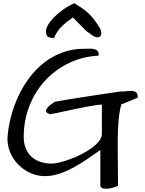

<svg xmlns="http://www.w3.org/2000/svg" viewBox="-20 -1099 905 1197"><path d="M605.5 -164.1Q570.3 -139.6 529.3 -110.8Q488.3 -82 443.8 -57.6Q399.4 -33.2 353 -17.1Q306.6 -1 259.8 -1Q212.9 -1 170.4 -20Q127.9 -39.1 95.7 -71.3Q63.5 -103.5 44.9 -146Q26.4 -188.5 26.4 -235.4Q30.3 -299.8 47.4 -367.2Q64.5 -434.6 93.3 -497.1Q122.1 -559.6 163.1 -614.3Q204.1 -668.9 256.3 -709.5Q308.6 -750 372.1 -772.9Q435.5 -795.9 509.8 -794.9Q522.5 -794.9 538.1 -795.4Q553.7 -795.9 566.9 -793Q580.1 -790 588.4 -780.8Q596.7 -771.5 594.7 -752Q496.1 -747.1 411.1 -706.5Q326.2 -666 263.2 -598.6Q200.2 -531.2 164.1 -440.4Q127.9 -349.6 127.9 -245.1Q127.9 -204.1 141.1 -172.9Q154.3 -141.6 177.2 -121.1Q200.2 -100.6 232.4 -89.8Q264.6 -79.1 302.7 -79.1Q321.3 -79.1 351.6 -86.4Q381.8 -93.8 416.5 -106.4Q451.2 -119.1 486.3 -136.7Q521.5 -154.3 550.3 -175.3Q579.1 -196.3 597.2 -219.2Q615.2 -242.2 615.2 -265.6V-446.3Q602.5 -447.3 577.1 -443.4Q551.8 -439.5 520 -433.6Q488.3 -427.7 454.1 -420.4Q419.9 -413.1 388.2 -406.2Q356.4 -399.4 330.6 -394Q304.7 -388.7 291 -386.7Q284.2 -389.6 275.9 -394Q267.6 -398.4 266.6 -406.7Q265.6 -415 276.9 -428.7Q288.1 -442.4 320.3 -463.9Q322.3 -464.8 346.7 -469.2Q371.1 -473.6 408.7 -479.5Q446.3 -485.4 492.2 -492.7Q538.1 -500 583.5 -506.8Q628.9 -513.7 669.4 -519.5Q710 -525.4 736.3 -529.3Q749 -527.3 767.1 -530.3Q785.2 -533.2 801.8 -532.2Q818.4 -531.2 829.1 -522.9Q839.8 -514.6 837.9 -489.3L736.3 -448.2Q727.5 -418.9 722.7 -379.4Q717.8 -339.8 715.8 -294.9Q713.9 -250 713.9 -202.1Q713.9 -154.3 714.4 -107.9Q714.8 -61.5 715.3 -18.6Q715.8 24.4 715.8 59.6Q709 63.5 692.4 68.8Q675.8 74.2 657.7 76.7Q639.6 79.1 624.5 76.2Q609.4 73.2 605.5 59.6V-164.1ZM266.6 -906.2Q266.6 -920.9 279.3 -943.4Q292 -965.8 315.4 -989.7Q338.9 -1013.7 371.6 -1037.6Q404.3 -1061.5 443.4 -1079.1Q469.7 -1062.5 489.7 -1049.3Q509.8 -1036.1 527.3 -1020Q544.9 -1003.9 563 -981.4Q581.1 -959 603.5 -922.9Q611.3 -908.2 611.8 -895.5Q612.3 -882.8 606.4 -875Q600.6 -867.2 589.4 -866.2Q578.1 -865.2 562.5 -874Q544.9 -886.7 535.2 -893.6Q525.4 -900.4 519.5 -904.8Q513.7 -909.2 509.3 -914.1Q504.9 -918.9 496.6 -927.2Q488.3 -935.5 474.1 -950.2Q460 -964.8 434.6 -990.2Q408.2 -971.7 389.2 -956.1Q370.1 -940.4 356.4 -925.3Q342.8 -910.2 333.5 -895Q324.2 -879.9 317.4 -862.3Q294.9 -862.3 280.8 -868.7Q266.6 -875 266.6 -906.2Z"/></svg>

Font: Architects Daughter-petzku
Style: Regular
Weight: 400
Designer: Kimberly Geswein
Foundry: Kimberly Geswein
Version: Version 1.000 2010 initial release